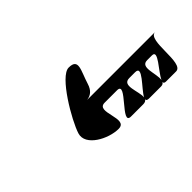

<svg xmlns="http://www.w3.org/2000/svg" viewBox="-38 -1027 844 844"><g transform="rotate(-45 383.5 -605.0)"><path d="M213 -543C194 -482 289 -432 352 -432C420 -432 327 -557 390 -557H467C533 -557 363 -432 429 -432H505C516 -432 523 -436 526 -442C525 -436 530 -432 541 -432H616C625 -432 631 -436 634 -442C633 -436 637 -432 646 -432H709C764 -432 712 -620 767 -620H344C367 -623 386 -635 396 -668C415 -730 450 -778 387 -778C333 -778 232 -604 213 -543ZM543 -557H579C630 -557 547 -486 529 -451C533 -486 493 -557 543 -557ZM654 -557H684C726 -557 653 -486 637 -451C643 -486 607 -557 654 -557Z"/></g></svg>

Font: bitstorm
Style: exextobl
Weight: 400
Version: Version 0.2